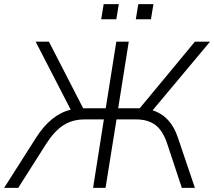

<svg xmlns="http://www.w3.org/2000/svg" viewBox="-44 -906 1033 926"><path d="M-24 0 130 -242Q165 -297 206.5 -331Q248 -365 297 -377L128 -705H192L357 -384H466L517 -705H577L526 -384H630L896 -705H969L692 -374Q780 -346 814 -242L896 0H833L764 -208Q743 -274 707 -302Q671 -330 613 -330H518L465 0H405L457 -330H363Q305 -330 261 -301.5Q217 -273 176 -208L44 0ZM611 -813 623 -886H696L684 -813ZM444 -813 456 -886H529L517 -813Z"/></svg>

Font: Nunito Sans Light
Style: Italic
Weight: 300
Italic angle: -9°
Designer: Vernon Adams
Foundry: Vernon Adams
Version: Version 3.006; ttfautohint (v1.8.3)